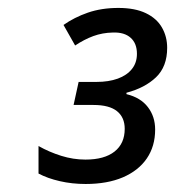

<svg xmlns="http://www.w3.org/2000/svg" viewBox="-20 -873 441 484"><path d="M195.8 -409.2Q161.6 -409.2 130.9 -416.3Q100.1 -423.3 77.1 -435.5V-504.9Q104 -489.7 134.3 -480.2Q164.6 -470.7 195.3 -470.7Q243.2 -470.7 268.8 -491Q294.4 -511.2 294.4 -548.3Q294.4 -577.1 274.9 -592.8Q255.4 -608.4 215.8 -608.4H165.5L178.2 -666.5H223.6Q253.9 -666.5 276.9 -674.8Q299.8 -683.1 312.5 -699Q325.2 -714.8 325.2 -737.3Q325.2 -763.7 309.3 -777.8Q293.5 -792 264.6 -791Q238.3 -790.5 215.1 -782Q191.9 -773.4 169.4 -758.3L140.1 -810.1Q167 -829.1 201.4 -841.1Q235.8 -853 278.3 -853Q320.3 -853 347.7 -839.8Q375 -826.7 388.2 -803.7Q401.4 -780.8 401.4 -752.4Q401.4 -705.1 373.3 -678.2Q345.2 -651.4 298.8 -639.2V-635.7Q334.5 -627 352.8 -603Q371.1 -579.1 371.1 -546.4Q371.1 -504.4 350.1 -473.6Q329.1 -442.9 289.8 -426Q250.5 -409.2 195.8 -409.2Z"/></svg>

Font: Open Sans Medium
Style: Italic
Weight: 500
Italic angle: -12°
Designer: Monotype Design Team
Foundry: Monotype Imaging Inc.
Version: Version 3.000